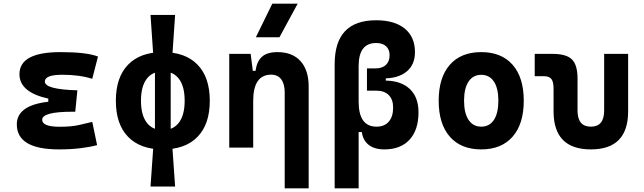

<svg xmlns="http://www.w3.org/2000/svg" viewBox="-20 -815 3556 1060"><path d="M305.7 9.8Q72.8 9.8 72.8 -128.4Q72.8 -241.2 273.9 -255.9L407.2 -316.4L395.5 -198.2H379.9Q212.9 -198.2 212.9 -153.8Q212.9 -115.2 309.6 -115.2Q373 -115.2 414.8 -124.5Q456.5 -133.8 489.3 -142.1L516.1 -13.7Q475.6 -2.9 422.6 3.4Q369.6 9.8 305.7 9.8ZM246.6 -210.4V-270.5Q87.4 -305.7 87.4 -405.3Q87.4 -527.3 313.5 -527.3Q458 -527.3 521 -502.9L489.3 -379.9Q418.5 -402.3 324.2 -402.3Q227.5 -402.3 227.5 -364.7Q227.5 -321.3 407.2 -316.4L395.5 -198.2Z M878.9 9.8Q754.4 9.8 687 -59.8Q619.6 -129.4 619.6 -258.8Q619.6 -388.2 687 -457.8Q754.4 -527.3 878.9 -527.3Q1003.4 -527.3 1070.8 -457.8Q1138.2 -388.2 1138.2 -258.8Q1138.2 -129.4 1070.8 -59.8Q1003.4 9.8 878.9 9.8ZM811 214.8 827.1 -15.1H930.7L946.8 214.8ZM878.9 -96.7Q937 -96.7 968.3 -138.7Q999.5 -180.7 999.5 -258.8Q999.5 -337.4 968.3 -379.2Q937 -420.9 878.9 -420.9Q820.8 -420.9 789.6 -379.2Q758.3 -337.4 758.3 -258.8Q758.3 -180.7 789.6 -138.7Q820.8 -96.7 878.9 -96.7ZM835.4 -49.8V-475.1H922.4V-49.8ZM827.1 -497.1 811 -732.4H946.8L930.7 -497.1Z M1551.8 224.6V-304.2Q1551.8 -351.6 1532.5 -377.2Q1513.2 -402.8 1477.4 -402.8Q1377.9 -402.8 1377.9 -258.3L1347.7 -423.8H1390.6Q1397.9 -476.1 1426.3 -501.7Q1454.6 -527.3 1512.2 -527.3Q1594.2 -527.3 1639.2 -477.5Q1684.1 -427.7 1684.1 -336.9V224.6ZM1245.6 0V-517.6H1363.8L1377.9 -408.2V0ZM1392.6 -609.4 1483.4 -794.9H1623.5L1522.9 -609.4Z M2101.6 9.8Q2041.9 9.8 2009.2 -20.5Q1976.6 -50.8 1976.6 -105.5L1985.4 -85.9H1931.6Q1827.6 -139.6 1827.6 -229.5V-460.4Q1827.6 -582.5 1884.8 -642.8Q1941.9 -703.1 2056.6 -703.1Q2158.7 -703.1 2214.8 -657Q2271 -610.8 2271 -527.3Q2271 -458 2224.9 -419.9Q2178.7 -381.8 2094.2 -381.8H2005.9V-437.5H2053.7Q2090.4 -437.5 2110.6 -456.7Q2130.9 -475.8 2130.9 -510.3Q2130.9 -542 2111.3 -559.8Q2091.8 -577.6 2056.6 -577.6Q1960 -577.6 1960 -450.7V-253.9Q1960 -115.7 2058.6 -115.7Q2102.2 -115.7 2126.3 -143.4Q2150.4 -171 2150.4 -221.2Q2150.4 -266.1 2126 -290.3Q2101.6 -314.5 2056.6 -314.5H2005.9V-370.1H2104Q2192.8 -370.1 2241.6 -324.5Q2290.5 -278.9 2290.5 -195.3Q2290.5 -97.7 2241.2 -43.9Q2191.9 9.8 2101.6 9.8ZM1827.6 224.6V-345.7H1960V224.6ZM2005.9 -350.6V-398.4H2109.9V-350.6Z M2636.7 9.8Q2524.9 9.8 2463.4 -60.5Q2401.9 -130.9 2401.9 -258.8Q2401.9 -387.2 2463.4 -457.3Q2524.9 -527.3 2636.7 -527.3Q2748.6 -527.3 2810.1 -457.3Q2871.6 -387.2 2871.6 -258.8Q2871.6 -130.9 2810.1 -60.5Q2748.6 9.8 2636.7 9.8ZM2637 -115.7Q2682.1 -115.7 2706.8 -153.1Q2731.4 -190.5 2731.4 -258.9Q2731.4 -327.6 2706.8 -364.7Q2682.1 -401.9 2636.7 -401.9Q2591.8 -401.9 2566.9 -364.7Q2542 -327.5 2542 -258.8Q2542 -190.4 2566.9 -153.1Q2591.8 -115.7 2637 -115.7Z M3242.2 9.8Q3036.1 9.8 3036.1 -200.2V-326.2Q3036.1 -363.8 3023.9 -379.2Q3011.7 -394.5 2981.4 -394.5H2932.1V-517.6H3029.8Q3106.4 -517.6 3137.5 -487.1Q3168.5 -456.5 3168.5 -380.9V-204.1Q3168.5 -115.7 3242.1 -115.7Q3315.4 -115.7 3315.4 -204.1V-517.6H3447.8V-200.2Q3447.8 9.8 3242.2 9.8Z"/></svg>

Font: Cascadia Code PL
Style: Regular
Weight: 400
Monospace: yes
Designer: Aaron Bell
Foundry: Saja Typeworks
Version: Version 2102.003